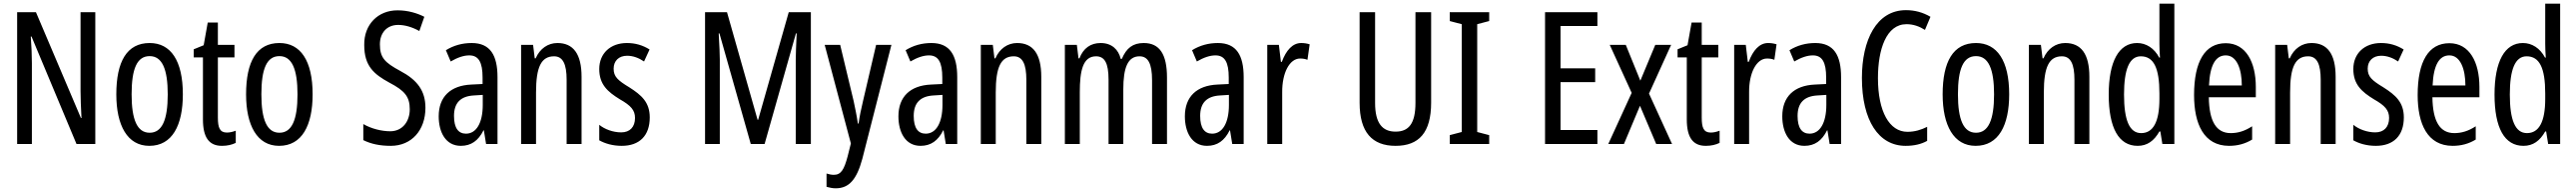

<svg xmlns="http://www.w3.org/2000/svg" viewBox="-20 -780 13973 1040"><path d="M497 0V-714H417V-286C417 -248 419 -200 422 -141H419L175 -714H73V0H153V-438C153 -479 151 -527 147 -582H151L395 0Z M972 -269C972 -452 906 -547 792 -547C668 -547 611 -446 611 -269C611 -101 671 10 790 10C915 10 972 -102 972 -269ZM694 -269C694 -407 723 -476 792 -476C859 -476 890 -407 890 -269C890 -130 859 -61 792 -61C724 -61 694 -132 694 -269Z M1211 -62C1172 -62 1162 -89 1162 -143V-469H1252V-537H1162V-658H1107L1085 -535L1031 -513V-469H1081V-133C1081 -37 1113 10 1184 10C1214 10 1238 4 1259 -6V-72C1243 -66 1227 -62 1211 -62Z M1676 -269C1676 -452 1610 -547 1496 -547C1372 -547 1315 -446 1315 -269C1315 -101 1375 10 1494 10C1619 10 1676 -102 1676 -269ZM1398 -269C1398 -407 1427 -476 1496 -476C1563 -476 1594 -407 1594 -269C1594 -130 1563 -61 1496 -61C1428 -61 1398 -132 1398 -269Z M2288 -196C2288 -288 2244 -347 2151 -396C2068 -441 2041 -467 2041 -540C2041 -601 2078 -645 2140 -645C2176 -645 2215 -634 2255 -612L2282 -689C2245 -708 2194 -724 2138 -724C2031 -725 1954 -647 1956 -536C1956 -423 2008 -378 2093 -332C2175 -289 2203 -257 2203 -188C2203 -123 2164 -69 2097 -69C2052 -69 1996 -82 1951 -108V-21C1993 0 2042 10 2100 10C2213 10 2288 -75 2288 -196Z M2539 -547C2488 -547 2441 -534 2399 -508L2425 -447C2463 -469 2496 -480 2526 -480C2577 -480 2598 -442 2598 -360V-325L2537 -322C2424 -317 2360 -256 2360 -150C2360 -65 2397 10 2480 10C2536 10 2575 -18 2603 -74H2605L2617 0H2679V-362C2679 -480 2640 -547 2539 -547ZM2551 -263 2599 -266V-212C2599 -114 2564 -56 2508 -56C2467 -56 2443 -86 2443 -152C2443 -222 2478 -259 2551 -263Z M3004 -547C2953 -547 2909 -517 2886 -464H2881L2872 -537H2807V0H2888V-279C2888 -417 2916 -475 2986 -475C3034 -475 3054 -432 3054 -348V0H3135V-364C3135 -488 3090 -547 3004 -547Z M3505 -144C3505 -226 3460 -265 3394 -307C3331 -345 3309 -365 3309 -408C3309 -450 3337 -478 3382 -478C3415 -478 3446 -466 3474 -447L3504 -512C3467 -535 3427 -547 3381 -547C3292 -547 3231 -491 3231 -406C3231 -323 3276 -283 3343 -242C3403 -208 3425 -183 3425 -141C3425 -92 3397 -63 3350 -63C3306 -63 3260 -80 3231 -104V-20C3261 -3 3303 10 3353 10C3449 10 3505 -45 3505 -144Z M4053 0H4128L4298 -599H4302C4299 -533 4297 -485 4297 -456V0H4379V-714H4259L4093 -131H4090L3924 -714H3805V0H3885V-458C3885 -484 3883 -532 3879 -599H3883Z M4454 -537 4596 -3 4579 65C4559 141 4542 167 4503 167C4491 167 4477 164 4464 160V232C4482 237 4498 240 4514 240C4587 240 4628 191 4658 81L4816 -537H4733L4662 -233C4651 -188 4643 -148 4638 -111H4634C4628 -153 4619 -195 4611 -233L4538 -537Z M5033 -547C4982 -547 4935 -534 4893 -508L4919 -447C4957 -469 4990 -480 5020 -480C5071 -480 5092 -442 5092 -360V-325L5031 -322C4918 -317 4854 -256 4854 -150C4854 -65 4891 10 4974 10C5030 10 5069 -18 5097 -74H5099L5111 0H5173V-362C5173 -480 5134 -547 5033 -547ZM5045 -263 5093 -266V-212C5093 -114 5058 -56 5002 -56C4961 -56 4937 -86 4937 -152C4937 -222 4972 -259 5045 -263Z M5498 -547C5447 -547 5403 -517 5380 -464H5375L5366 -537H5301V0H5382V-279C5382 -417 5410 -475 5480 -475C5528 -475 5548 -432 5548 -348V0H5629V-364C5629 -488 5584 -547 5498 -547Z M6185 -547C6126 -547 6091 -520 6066 -461H6060C6048 -511 6012 -547 5951 -547C5897 -547 5857 -519 5836 -464H5831L5822 -537H5757V0H5838V-281C5838 -395 5854 -475 5926 -475C5972 -475 5994 -440 5994 -348V0H6074V-296C6074 -413 6098 -475 6162 -475C6207 -475 6230 -438 6230 -345V0H6311V-360C6311 -486 6271 -547 6185 -547Z M6587 -547C6536 -547 6489 -534 6447 -508L6473 -447C6511 -469 6544 -480 6574 -480C6625 -480 6646 -442 6646 -360V-325L6585 -322C6472 -317 6408 -256 6408 -150C6408 -65 6445 10 6528 10C6584 10 6623 -18 6651 -74H6653L6665 0H6727V-362C6727 -480 6688 -547 6587 -547ZM6599 -263 6647 -266V-212C6647 -114 6612 -56 6556 -56C6515 -56 6491 -86 6491 -152C6491 -222 6526 -259 6599 -263Z M7039 -547C6992 -547 6957 -507 6934 -445H6929L6918 -537H6855V0H6936V-280C6935 -385 6976 -463 7033 -463C7048 -463 7061 -461 7073 -456L7085 -540C7069 -545 7054 -547 7039 -547Z M7744 -224V-714H7659V-223C7659 -111 7623 -67 7551 -67C7480 -67 7440 -112 7440 -222V-714H7356V-223C7356 -64 7424 10 7551 10C7678 10 7744 -62 7744 -224Z M8059 0V-48L7994 -65V-649L8059 -666V-714H7845V-666L7910 -649V-65L7845 -48V0Z M8646 0V-76H8446V-335H8634V-410H8446V-639H8646V-714H8362V0Z M8832 -277 8705 0H8790L8877 -207L8965 0H9051L8926 -273L9046 -537H8960L8879 -343L8800 -537H8713Z M9261 -62C9222 -62 9212 -89 9212 -143V-469H9302V-537H9212V-658H9157L9135 -535L9081 -513V-469H9131V-133C9131 -37 9163 10 9234 10C9264 10 9288 4 9309 -6V-72C9293 -66 9277 -62 9261 -62Z M9572 -547C9525 -547 9490 -507 9467 -445H9462L9451 -537H9388V0H9469V-280C9468 -385 9509 -463 9566 -463C9581 -463 9594 -461 9606 -456L9618 -540C9602 -545 9587 -547 9572 -547Z M9828 -547C9777 -547 9730 -534 9688 -508L9714 -447C9752 -469 9785 -480 9815 -480C9866 -480 9887 -442 9887 -360V-325L9826 -322C9713 -317 9649 -256 9649 -150C9649 -65 9686 10 9769 10C9825 10 9864 -18 9892 -74H9894L9906 0H9968V-362C9968 -480 9929 -547 9828 -547ZM9840 -263 9888 -266V-212C9888 -114 9853 -56 9797 -56C9756 -56 9732 -86 9732 -152C9732 -222 9767 -259 9840 -263Z M10323 -649C10360 -649 10393 -637 10423 -618L10453 -689C10412 -713 10368 -725 10320 -725C10159 -725 10081 -561 10081 -358C10081 -127 10172 10 10318 10C10364 10 10403 1 10435 -17V-93C10403 -77 10368 -66 10328 -66C10230 -66 10168 -176 10168 -357C10168 -512 10213 -649 10323 -649Z M10880 -269C10880 -452 10814 -547 10700 -547C10576 -547 10519 -446 10519 -269C10519 -101 10579 10 10698 10C10823 10 10880 -102 10880 -269ZM10602 -269C10602 -407 10631 -476 10700 -476C10767 -476 10798 -407 10798 -269C10798 -130 10767 -61 10700 -61C10632 -61 10602 -132 10602 -269Z M11184 -547C11133 -547 11089 -517 11066 -464H11061L11052 -537H10987V0H11068V-279C11068 -417 11096 -475 11166 -475C11214 -475 11234 -432 11234 -348V0H11315V-364C11315 -488 11270 -547 11184 -547Z M11577 10C11629 10 11666 -17 11695 -68H11700L11711 0H11776V-760H11695V-542C11695 -521 11696 -498 11698 -468H11694C11667 -519 11623 -547 11574 -547C11475 -547 11420 -447 11420 -268C11420 -87 11474 10 11577 10ZM11596 -59C11532 -59 11503 -130 11503 -268C11503 -402 11531 -475 11594 -475C11664 -475 11695 -412 11695 -274V-244C11695 -120 11661 -59 11596 -59Z M12055 -546C11942 -546 11883 -447 11883 -265C11883 -109 11936 10 12073 10C12119 10 12160 -1 12198 -24V-96C12158 -70 12121 -59 12082 -59C12003 -59 11965 -123 11963 -253H12218V-309C12218 -442 12165 -546 12055 -546ZM12055 -480C12115 -480 12142 -405 12142 -317H11964C11969 -428 12000 -480 12055 -480Z M12520 -547C12469 -547 12425 -517 12402 -464H12397L12388 -537H12323V0H12404V-279C12404 -417 12432 -475 12502 -475C12550 -475 12570 -432 12570 -348V0H12651V-364C12651 -488 12606 -547 12520 -547Z M13021 -144C13021 -226 12976 -265 12910 -307C12847 -345 12825 -365 12825 -408C12825 -450 12853 -478 12898 -478C12931 -478 12962 -466 12990 -447L13020 -512C12983 -535 12943 -547 12897 -547C12808 -547 12747 -491 12747 -406C12747 -323 12792 -283 12859 -242C12919 -208 12941 -183 12941 -141C12941 -92 12913 -63 12866 -63C12822 -63 12776 -80 12747 -104V-20C12777 -3 12819 10 12869 10C12965 10 13021 -45 13021 -144Z M13268 -546C13155 -546 13096 -447 13096 -265C13096 -109 13149 10 13286 10C13332 10 13373 -1 13411 -24V-96C13371 -70 13334 -59 13295 -59C13216 -59 13178 -123 13176 -253H13431V-309C13431 -442 13378 -546 13268 -546ZM13268 -480C13328 -480 13355 -405 13355 -317H13177C13182 -428 13213 -480 13268 -480Z M13670 10C13722 10 13759 -17 13788 -68H13793L13804 0H13869V-760H13788V-542C13788 -521 13789 -498 13791 -468H13787C13760 -519 13716 -547 13667 -547C13568 -547 13513 -447 13513 -268C13513 -87 13567 10 13670 10ZM13689 -59C13625 -59 13596 -130 13596 -268C13596 -402 13624 -475 13687 -475C13757 -475 13788 -412 13788 -274V-244C13788 -120 13754 -59 13689 -59Z"/></svg>

Font: Noto Sans Myanmar UI ExtraCondensed
Style: Regular
Weight: 400
Width: 2
Designer: Monotype Design Team
Foundry: Monotype Imaging Inc.
Version: Version 2.103